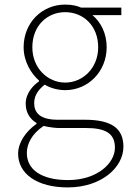

<svg xmlns="http://www.w3.org/2000/svg" viewBox="-20 -560 570 837"><path d="M275 257C423 257 518 169 518 80C518 -1 466 -38 349 -38H232C151 -38 129 -71 129 -111C129 -147 151 -172 175 -191C199 -176 233 -167 264 -167C365 -167 445 -249 445 -354C445 -414 420 -463 383 -494H509V-527H333C318 -534 295 -540 264 -540C163 -540 83 -461 83 -354C83 -290 117 -238 150 -209V-205C127 -190 92 -155 92 -108C92 -68 112 -40 139 -24V-20C90 15 59 63 59 110C59 198 142 257 275 257ZM264 -200C188 -200 121 -263 121 -354C121 -449 187 -507 264 -507C343 -507 408 -448 408 -354C408 -263 341 -200 264 -200ZM277 225C160 225 97 179 97 107C97 68 118 24 170 -11C199 -4 227 -2 234 -2H354C438 -2 481 20 481 84C481 152 403 225 277 225Z"/></svg>

Font: SSpoqa Han Sans Neo Thin
Style: Regular
Weight: 100
Designer: [Spoqa Han Sans Neo] Dong-huui Kim  Younghwa Kang  Yujin Lee  [Noto Sans] Ryoko NISHIZUKA  (kana & ideographs); Paul D. 
Foundry: Spoqa (http://www.spoqa-han-sans.com)
Version: Version 1.000